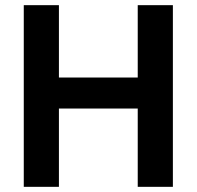

<svg xmlns="http://www.w3.org/2000/svg" viewBox="-20 -723 761 743"><path d="M72 0V-703H208V0ZM513 0V-703H649V0ZM158 -303V-423H551V-303Z"/></svg>

Font: Outfit SemiBold
Style: Regular
Weight: 600
Designer: Rodrigo Fuenzalida
Foundry: fragTYPE
Version: Version 1.100;gftools[0.9.27]